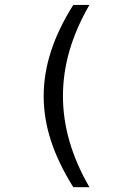

<svg xmlns="http://www.w3.org/2000/svg" viewBox="-20 -650 540 779"><path d="M342.8 -629.9Q289.1 -537.1 262.2 -445.3Q235.4 -353.5 235.4 -259.8Q235.4 -168 262.2 -75.7Q289.1 16.6 342.8 109.4H277.3Q216.8 12.7 187 -78.1Q157.2 -168.9 157.2 -259.8Q157.2 -350.6 187 -442.4Q216.8 -534.2 277.3 -629.9Z"/></svg>

Font: BabelStone Irk Bitig
Style: Regular
Weight: 400
Designer: Andrew West
Foundry: BabelStone
Version: Version 1.03 June 7, 2023